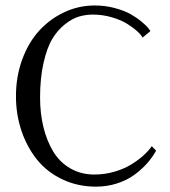

<svg xmlns="http://www.w3.org/2000/svg" viewBox="-20 -679 630 711"><path d="M558.1 -121.1Q543.9 -95.7 523.9 -73.2Q503.9 -50.8 476.6 -31Q449.2 -11.2 412.6 0.5Q376 12.2 335.9 12.2Q267.6 12.2 210.7 -14.9Q153.8 -42 116.7 -88.4Q79.6 -134.8 59.3 -195.1Q39.1 -255.4 39.1 -322.8Q39.1 -395 62 -458Q85 -521 124.5 -564.7Q164.1 -608.4 217.5 -633.5Q271 -658.7 331.1 -658.7Q369.6 -658.7 405 -649.2Q440.4 -639.6 462.9 -627Q485.4 -614.3 503.2 -599.6Q521 -585 528.3 -575.9Q535.6 -566.9 537.1 -564L507.8 -539.6Q503.9 -548.8 489 -562.5Q474.1 -576.2 451.2 -590.6Q428.2 -605 394 -615Q359.9 -625 323.7 -625Q297.9 -625 273.2 -617.9Q248.5 -610.8 221.4 -589.8Q194.3 -568.8 174.3 -536.1Q154.3 -503.4 141.4 -447Q128.4 -390.6 128.4 -317.4Q128.4 -258.8 140.9 -208Q153.3 -157.2 177.2 -117.7Q201.2 -78.1 240.5 -55.4Q279.8 -32.7 329.6 -32.7Q367.7 -32.7 403.8 -43.2Q439.9 -53.7 466.6 -70.3Q493.2 -86.9 512.2 -104.2Q531.2 -121.6 542 -137.7Z"/></svg>

Font: Libertinage
Style: f
Weight: 400
Designer: OSP
Foundry: OSP
Version: Version 1.0; 2008; OFL relea